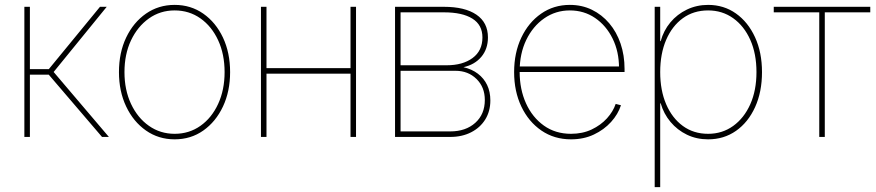

<svg xmlns="http://www.w3.org/2000/svg" viewBox="-20 -557 3562 781"><path d="M79.1 0V-529.3H101.6V-275.9H178.7L386.7 -529.3H414.1L198.2 -264.2L422.9 0H395L178.2 -253.4H101.6V0Z M690.4 9.8Q625 9.8 573.7 -26.1Q522.5 -62 493.2 -123.8Q463.9 -185.5 463.9 -263.7Q463.9 -342.8 493.2 -404.3Q522.5 -465.8 573.7 -501.5Q625 -537.1 690.4 -537.1Q755.9 -537.1 806.9 -501.5Q857.9 -465.8 887 -404.1Q916 -342.3 916 -263.7Q916 -185.5 887 -123.8Q857.9 -62 807.1 -26.1Q756.3 9.8 690.4 9.8ZM690.4 -12.7Q749.5 -12.7 795.4 -45.2Q841.3 -77.6 867.4 -134.5Q893.6 -191.4 893.6 -263.7Q893.6 -336.4 867.4 -393.1Q841.3 -449.7 795.4 -482.2Q749.5 -514.6 690.4 -514.6Q631.8 -514.6 585.7 -481.9Q539.6 -449.2 512.9 -392.8Q486.3 -336.4 486.3 -263.7Q486.3 -191.4 512.9 -134.5Q539.6 -77.6 585.7 -45.2Q631.8 -12.7 690.4 -12.7Z M1416.5 -279.8V-257.3H1056.2V-279.8ZM1064 -529.3V0H1041.5V-529.3ZM1428.2 -529.3V0H1405.8V-529.3Z M1586.9 0V-529.3H1786.1Q1871.1 -529.3 1918 -497.3Q1964.8 -465.3 1964.8 -404.8Q1964.8 -357.9 1938 -325.9Q1911.1 -293.9 1865.2 -283.7Q1899.4 -275.9 1923.8 -257.3Q1948.2 -238.8 1961.4 -211.4Q1974.6 -184.1 1974.6 -148.4Q1974.6 -104.5 1953.9 -71Q1933.1 -37.6 1896.2 -18.8Q1859.4 0 1811.5 0ZM1609.4 -22.5H1811.5Q1874.5 -22.5 1913.3 -57.4Q1952.1 -92.3 1952.1 -150.4Q1952.1 -202.6 1918.2 -235.8Q1884.3 -269 1833 -269H1609.4ZM1609.4 -291.5H1796.9Q1862.3 -291.5 1902.3 -321Q1942.4 -350.6 1942.4 -404.8Q1942.4 -455.6 1901.6 -481.2Q1860.8 -506.8 1786.1 -506.8H1609.4Z M2302.7 9.8Q2234.4 9.8 2182.1 -26.1Q2129.9 -62 2100.6 -123.8Q2071.3 -185.5 2071.3 -263.7Q2071.3 -342.3 2100.6 -404.1Q2129.9 -465.8 2181.2 -501.5Q2232.4 -537.1 2297.9 -537.1Q2347.2 -537.1 2387.7 -517.3Q2428.2 -497.6 2458.3 -462.2Q2488.3 -426.8 2504.4 -379.4Q2520.5 -332 2520.5 -276.4V-264.2H2083V-286.6H2507.3L2498 -280.3Q2498 -347.2 2471.9 -400.1Q2445.8 -453.1 2400.6 -483.9Q2355.5 -514.6 2297.9 -514.6Q2240.2 -514.6 2193.8 -482.4Q2147.5 -450.2 2120.6 -394.5Q2093.8 -338.9 2093.8 -267.1V-265.1Q2093.8 -193.8 2119.6 -136.7Q2145.5 -79.6 2192.4 -46.1Q2239.3 -12.7 2302.7 -12.7Q2349.6 -12.7 2386.7 -30.3Q2423.8 -47.9 2449 -75.7Q2474.1 -103.5 2484.4 -134.3L2505.9 -128.9Q2494.1 -92.3 2465.6 -60.8Q2437 -29.3 2395.8 -9.8Q2354.5 9.8 2302.7 9.8Z M2643.1 204.1V-529.3H2665.5V-389.6H2667.5Q2679.2 -432.6 2706.8 -465.8Q2734.4 -499 2774.2 -518.1Q2814 -537.1 2860.4 -537.1Q2924.3 -537.1 2973.6 -502.2Q3022.9 -467.3 3051.3 -405.5Q3079.6 -343.8 3079.6 -263.7Q3079.6 -183.1 3051.5 -121.3Q3023.4 -59.6 2974.1 -24.9Q2924.8 9.8 2860.4 9.8Q2813.5 9.8 2774.4 -9Q2735.4 -27.8 2707.5 -61Q2679.7 -94.2 2667.5 -136.7H2665.5V204.1ZM2860.4 -12.7Q2918 -12.7 2962.4 -44.7Q3006.8 -76.7 3032 -133.1Q3057.1 -189.5 3057.1 -263.7Q3057.1 -338.4 3032 -394.8Q3006.8 -451.2 2962.4 -482.9Q2918 -514.6 2860.4 -514.6Q2801.3 -514.6 2757.6 -482.9Q2713.9 -451.2 2689.7 -394.8Q2665.5 -338.4 2665.5 -263.7Q2665.5 -189.5 2689.7 -133.1Q2713.9 -76.7 2757.6 -44.7Q2801.3 -12.7 2860.4 -12.7Z M3312.5 0V-506.8H3127.4V-529.3H3520V-506.8H3335V0Z"/></svg>

Font: Inter 24pt Thin
Style: Regular
Weight: 250
Designer: Rasmus Andersson
Foundry: rsms
Version: Version 4.001;git-66647c0bb